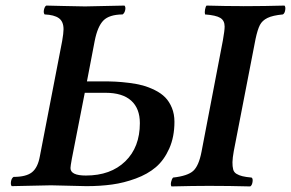

<svg xmlns="http://www.w3.org/2000/svg" viewBox="-20 -667 1044 689"><path d="M358.9 -334H284.2L237.8 -97.2Q232.9 -70.3 232.9 -64Q232.9 -37.1 288.1 -37.1Q377 -37.1 429.4 -87.9Q481.9 -138.7 481.9 -225.1Q481.9 -277.8 450.7 -305.9Q419.4 -334 358.9 -334ZM22 1Q17.6 -3.9 19.5 -15.9Q21.5 -27.8 28.8 -32.2Q73.7 -32.2 94.7 -48.8Q115.7 -65.4 123 -106L203.1 -520Q208 -548.3 208 -562Q208 -589.8 191.2 -601.8Q174.3 -613.8 140.1 -615.2Q135.3 -621.1 137.9 -632.6Q140.6 -644 146 -647Q154.3 -647 208.7 -645.5Q263.2 -644 285.2 -644Q309.1 -644 356 -645.5Q402.8 -647 426.8 -647Q431.6 -641.6 429.2 -630.6Q426.8 -619.6 419.9 -615.2Q372.1 -614.7 351.1 -593.5Q330.1 -572.3 319.8 -520L292 -375H349.1Q374 -375 394.8 -374Q415.5 -373 443.1 -369.6Q470.7 -366.2 492.2 -360.4Q513.7 -354.5 535.9 -343.5Q558.1 -332.5 572.8 -317.6Q587.4 -302.7 596.7 -280.3Q606 -257.8 606 -230Q606 -175.8 587.4 -134Q568.8 -92.3 539.3 -67.1Q509.8 -42 467.3 -26.4Q424.8 -10.7 382.3 -4.9Q339.8 1 290 1Q268.6 1 226.3 -0.5Q184.1 -2 163.1 -2Q139.6 -2 92.3 -0.5Q44.9 1 22 1ZM853 -645 854 -644V-645H875Q924.8 -645 1001 -647Q1005.4 -642.1 1003.4 -630.4Q1001.5 -618.7 995.1 -615.2Q958.5 -611.8 939.7 -602.5Q920.9 -593.3 912.6 -577.1Q904.3 -561 897 -526.9L818.8 -124Q814.5 -100.1 814.2 -85Q814 -69.8 816.7 -59.3Q819.3 -48.8 828.6 -43.2Q837.9 -37.6 849.9 -34.7Q861.8 -31.7 882.8 -29.8Q888.2 -26.4 886.2 -13.9Q884.3 -1.5 877.9 2Q801.8 0 732.9 0H727.1Q675.3 0 595.2 2Q591.8 -3.4 594 -13.9Q596.2 -24.4 601.1 -29.8Q653.3 -35.6 673.3 -53.7Q693.4 -71.8 703.1 -122.1L779.8 -522Q786.1 -557.6 786.1 -571.8Q786.1 -593.3 770.5 -602.8Q754.9 -612.3 715.8 -615.2Q713.9 -622.1 715.8 -632.8Q717.8 -643.6 721.2 -647Q789.6 -645 853 -645Z"/></svg>

Font: Common Serif SemiBold
Style: Italic
Weight: 600
Italic angle: -12°
Designer: Philipp H. Poll, Khaled Hosny
Foundry: Stefan Peev, Context Ltd.
Version: Version 1.026